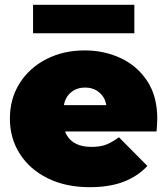

<svg xmlns="http://www.w3.org/2000/svg" viewBox="-20 -766 693 796"><path d="M352 10Q252 10 177.5 -27Q103 -64 62 -128.5Q21 -193 21 -274Q21 -357 61.5 -421Q102 -485 172.5 -521Q243 -557 331 -557Q412 -557 480.5 -525Q549 -493 590.5 -430Q632 -367 632 -274Q632 -262 631 -247.5Q630 -233 629 -221H250Q252 -214 256 -207Q270 -182 296 -169.5Q322 -157 359 -157Q397 -157 421.5 -167Q446 -177 473 -197L591 -78Q551 -35 492.5 -12.5Q434 10 352 10ZM245 -330H421Q418 -344 413 -356Q401 -378 381 -390.5Q361 -403 333 -403Q305 -403 284.5 -390.5Q264 -378 253 -356Q247 -344 245 -330ZM117 -628V-746H537V-628Z"/></svg>

Font: Montserrat Thin Black
Style: Regular
Weight: 900
Version: Version 9.000